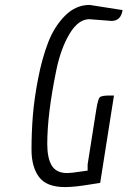

<svg xmlns="http://www.w3.org/2000/svg" viewBox="-20 -753 518 780"><path d="M336 -60V-85L371 -307Q378 -350 385 -357.5Q392 -365 426 -365H443L387 -10Q372 -8 342 -3Q282 7 244 7Q169 7 138.5 -34Q108 -75 108 -145Q108 -215 113.5 -283.5Q119 -352 135 -434.5Q151 -517 176 -581.5Q201 -646 244.5 -689.5Q288 -733 344 -733L478 -712Q471 -668 433 -668L343 -675Q298 -675 262.5 -615.5Q227 -556 209 -469Q172 -290 172 -168Q172 -110 190.5 -80Q209 -50 253 -50Q269 -50 300.5 -55Q332 -60 336 -60Z"/></svg>

Font: Economica
Style: Italic
Weight: 400
Designer: Vicente Lamonaca
Foundry: Vicente Lamonaca
Version: Version 1.100